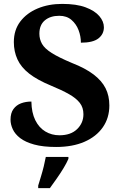

<svg xmlns="http://www.w3.org/2000/svg" viewBox="-20 -744 619 985"><path d="M268 10Q201 10 155.5 -2.5Q110 -15 83.5 -35.5Q57 -56 45.5 -81Q34 -106 34 -130Q34 -164 49 -184.5Q64 -205 88 -214Q112 -223 141 -223Q142 -166 161 -127.5Q180 -89 212.5 -69.5Q245 -50 285 -50Q343 -50 375.5 -81.5Q408 -113 408 -158Q408 -192 389.5 -216Q371 -240 334 -261Q297 -282 241 -305Q171 -334 129.5 -366.5Q88 -399 69.5 -439.5Q51 -480 51 -528Q51 -590 84 -633.5Q117 -677 173 -700.5Q229 -724 299 -724Q372 -724 419 -706.5Q466 -689 489.5 -661.5Q513 -634 513 -604Q513 -569 485 -547Q457 -525 395 -525Q395 -558 383 -589.5Q371 -621 346.5 -642Q322 -663 284 -663Q238 -663 210 -639.5Q182 -616 182 -571Q182 -543 195.5 -519Q209 -495 245.5 -472Q282 -449 349 -421Q418 -394 460 -362Q502 -330 521.5 -291.5Q541 -253 541 -203Q541 -139 507.5 -91Q474 -43 413 -16.5Q352 10 268 10ZM176 208Q182 188 190 162Q198 136 204.5 109.5Q211 83 215 61H331V71Q322 92 306 118.5Q290 145 271 172Q252 199 236 221H176Z"/></svg>

Font: Noto Serif Hebrew
Style: Bold
Weight: 700
Version: Version 2.003